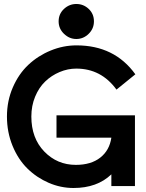

<svg xmlns="http://www.w3.org/2000/svg" viewBox="-20 -939 738 969"><path d="M351.1 9.8Q286.1 9.8 225.6 -16.4Q165 -42.5 118.2 -88.6Q71.3 -134.8 43.2 -203.4Q15.1 -272 15.1 -351.1Q15.1 -429.7 44.7 -497.8Q74.2 -565.9 123 -611.8Q171.9 -657.7 235.4 -683.8Q298.8 -710 366.2 -710Q558.1 -710 663.1 -564L567.9 -486.8Q490.7 -592.8 365.2 -592.8Q321.8 -592.8 280.8 -575.4Q239.7 -558.1 208 -527.6Q176.3 -497.1 157.2 -450.9Q138.2 -404.8 138.2 -351.1Q138.2 -241.7 203.4 -174.3Q268.6 -106.9 362.8 -106.9Q439.5 -106.9 486.1 -143.6Q532.7 -180.2 542 -244.1H265.1V-356.9H661.1V0H542V-59.1Q470.2 9.8 351.1 9.8ZM275.9 -831.1Q275.9 -868.7 302.7 -893.8Q329.6 -918.9 365.2 -918.9Q401.4 -918.9 427.7 -894Q454.1 -869.1 454.1 -831.1Q454.1 -794.4 427.5 -768.3Q400.9 -742.2 365.2 -742.2Q330.1 -742.2 303 -768.3Q275.9 -794.4 275.9 -831.1Z"/></svg>

Font: Cakra Normal
Style: Regular
Weight: 400
Designer: Lucia Kollert, Vojtech Kollert
Foundry: OoM Type
Version: Version 1.000;Glyphs 3.1.1 (3148)